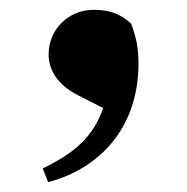

<svg xmlns="http://www.w3.org/2000/svg" viewBox="-20 -182 380 391"><path d="M78 189C191 159 262 70 262 -52C262 -84 258 -104 247 -134C224 -155 201 -162 171 -162C119 -162 79 -122 79 -71C79 -42 95 -10 139 12L190 38C170 97 131 130 67 161Z"/></svg>

Font: Noto Serif CJK HK Black
Style: Regular
Weight: 900
Designer: Ryoko NISHIZUKA 西塚涼子 (kana & ideographs); Frank Grießhammer (Latin, Greek & Cyrillic); Wenlong ZHANG 张文龙 (bopomofo); San
Foundry: Adobe
Version: Version 2.001;hotconv 1.1.0;makeotfexe 2.6.0